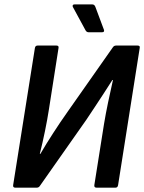

<svg xmlns="http://www.w3.org/2000/svg" viewBox="-20 -865 664 885"><path d="M50.4 0Q38.9 0 40.6 -11.8L140.9 -643.9Q142.9 -655 153.3 -655H240.3Q251.8 -655 249.8 -643.9L205.4 -360.2Q198.1 -313.1 187.3 -260.6Q176.6 -208 163.5 -155.9H166.2Q192.5 -201.1 224.6 -250.7Q256.6 -300.4 291.7 -350L498.9 -645.1Q502 -650.2 505.8 -652.6Q509.7 -655 514.8 -655H614.2Q626.6 -655 624 -643.9L524.3 -11.8Q522.3 0 512.5 0H424.9Q413.4 0 414.8 -11.8L459.5 -293.8Q467.5 -341.9 478.2 -393.1Q488.9 -444.4 500.7 -496.3H498Q480 -467.8 458.9 -435.5Q437.9 -403.1 417.2 -372Q396.5 -340.8 378.6 -313.9L165.1 -9.9Q162.3 -5.1 158.6 -2.6Q154.9 0 149.5 0ZM388.5 -716.3Q378.4 -716.3 373.3 -727.1L315.6 -833.4Q313.9 -837.8 315.6 -841.2Q317.3 -844.6 322.6 -844.6H405.7Q415.3 -844.6 419.6 -833.4L459.3 -727.1Q462.4 -716.3 449.9 -716.3Z"/></svg>

Font: Sofia Sans Semi Condensed
Style: Italic
Weight: 400
Italic angle: -9°
Designer: Botio Nikoltchev, Ani Petrova
Foundry: lettersoup
Version: Version 4.101